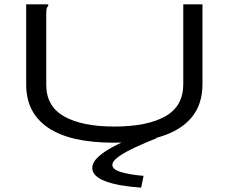

<svg xmlns="http://www.w3.org/2000/svg" viewBox="-20 -643 1040 880"><path d="M502 11Q303 11 201.5 -57Q100 -125 100 -255V-623H201V-616Q195 -610 193.5 -603Q192 -596 192 -579V-254Q192 -156 274 -109.5Q356 -63 504 -63Q654 -63 737 -109.5Q820 -156 820 -257V-623H908V-258Q908 -164 858 -104.5Q808 -45 716.5 -17Q625 11 502 11ZM638 163 627 217Q522 210 462.5 187.5Q403 165 403 127Q403 100 433.5 73Q464 46 519 19Q574 -8 645 -34L699 -10Q648 10 601.5 31.5Q555 53 525 74Q495 95 495 113Q495 134 536 146Q577 158 638 163Z"/></svg>

Font: Inconsolata UltraExpanded
Style: Regular
Weight: 400
Width: 9
Monospace: yes
Designer: Raph Levien, Cyreal, Brenton Simpson
Foundry: Raph Levien, Cyreal, Google
Version: Version 3.000; ttfautohint (v1.8.2.53-6de2)